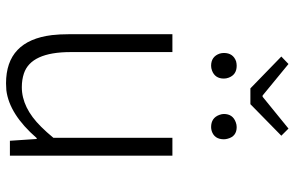

<svg xmlns="http://www.w3.org/2000/svg" viewBox="-188 -766 967 630"><g transform="rotate(90 295.0 -450.5)"><path d="M252.9 12.7Q113.3 12.7 94.7 -137.7Q91.8 -163.1 91.8 -192.4V-533.2H150.4V-199.2Q150.4 -69.3 220.7 -45.9Q241.2 -39.1 265.6 -39.1Q333 -39.1 395.5 -102.5Q413.1 -120.1 431.6 -142.6V-533.2H490.2V0H441.4L435.5 -87.9H432.6Q354.5 2 275.4 11.7Q263.7 12.7 252.9 12.7ZM189.5 -914.1 293 -829.1H296.9L401.4 -914.1L424.8 -890.6L321.3 -789.1H269.5L165 -890.6ZM195.3 -660.2Q165 -660.2 155.3 -688.5Q153.3 -695.3 153.3 -702.1Q153.3 -732.4 180.7 -742.2Q188.5 -744.1 195.3 -744.1Q224.6 -744.1 234.4 -717.8Q237.3 -710 237.3 -702.1Q237.3 -672.9 210.9 -663.1Q203.1 -660.2 195.3 -660.2ZM396.5 -660.2Q366.2 -660.2 356.4 -687.5Q353.5 -695.3 353.5 -702.1Q353.5 -731.4 380.9 -741.2Q388.7 -744.1 396.5 -744.1Q426.8 -744.1 434.6 -714.8Q436.5 -708 436.5 -702.1Q436.5 -670.9 409.2 -662.1Q402.3 -660.2 396.5 -660.2Z"/></g></svg>

Font: Taipei Sans TC Beta Light
Style: Regular
Weight: 300
Designer: JT Foundry
Foundry: JT Foundry
Version: Version 1.000